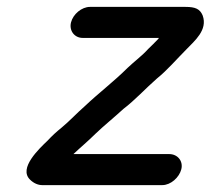

<svg xmlns="http://www.w3.org/2000/svg" viewBox="-20 -527 611 557"><path d="M220 -417H441C440 -416 440 -415 439 -414C430 -404 419 -394 410 -385C391 -364 371 -350 350 -330C311 -291 266 -257 226 -219C203 -199 182 -176 159 -157C143 -144 132 -134 118 -119C94 -96 33 -39 67 -6C78 5 91 10 102 10H451C475 10 500 -12 506 -36C512 -60 495 -80 471 -80H193C213 -99 236 -118 257 -139C282 -163 312 -187 338 -211C371 -236 404 -272 435 -299C465 -323 493 -356 520 -383C545 -409 583 -440 568 -482C560 -501 547 -507 518 -507H241C217 -507 192 -486 186 -462C180 -438 196 -417 220 -417Z"/></svg>

Font: Electronic
Style: BlkIt
Weight: 900
Version: Version 1.011